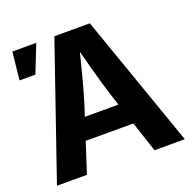

<svg xmlns="http://www.w3.org/2000/svg" viewBox="-128 -858 995 988"><g transform="rotate(-20 369.5 -364.0)"><path d="M19.5 0 270 -727.5H464.4L719.7 0H553.7L437.5 -351.6Q416.5 -419.9 394.8 -499.3Q373 -578.6 348.6 -673.8H382.8Q358.9 -578.6 338.4 -498.8Q317.9 -418.9 297.4 -351.6L183.6 0ZM176.3 -166.5V-284.2H563V-166.5ZM23.9 -575.2 40 -727.5H170.9L110.8 -575.2Z"/></g></svg>

Font: Inter 18pt
Style: Bold
Weight: 700
Designer: Rasmus Andersson
Foundry: rsms
Version: Version 4.001;git-66647c0bb